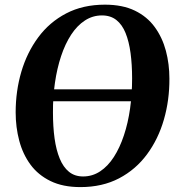

<svg xmlns="http://www.w3.org/2000/svg" viewBox="-20 -772 745 803"><path d="M113.5 -348.5 114.5 -398.5H608L606.5 -348.5ZM316 10.5Q243 10.5 191.2 -14.8Q139.5 -40 107.5 -83.5Q75.5 -127 60.5 -183.5Q45.5 -240 45.5 -302Q45.5 -391 69.2 -471.8Q93 -552.5 140 -616Q187 -679.5 257 -716Q327 -752.5 418.5 -752.5Q492.5 -752.5 544 -727.5Q595.5 -702.5 627.2 -658.8Q659 -615 673.8 -559.5Q688.5 -504 688.5 -443Q689 -353.5 665.5 -272Q642 -190.5 595 -126.8Q548 -63 478 -26.2Q408 10.5 316 10.5ZM327.5 -34Q366.5 -34 399 -55.5Q431.5 -77 456.2 -115.5Q481 -154 498.2 -205.8Q515.5 -257.5 524 -318Q532.5 -378.5 532.5 -444Q532.5 -502 526 -550.2Q519.5 -598.5 505.2 -633.8Q491 -669 466.8 -688.2Q442.5 -707.5 406.5 -707.5Q367.5 -707.5 335 -686.2Q302.5 -665 277.5 -626.8Q252.5 -588.5 235.5 -537.2Q218.5 -486 209.8 -426Q201 -366 201.5 -301Q201.5 -242.5 208.2 -193.5Q215 -144.5 229.8 -108.8Q244.5 -73 268.5 -53.5Q292.5 -34 327.5 -34Z"/></svg>

Font: Merriweather 72pt
Style: Bold Italic
Weight: 700
Italic angle: -7.8°
Version: Version 2.101